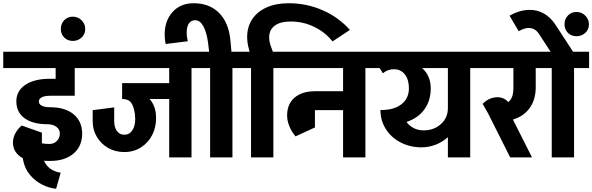

<svg xmlns="http://www.w3.org/2000/svg" viewBox="-55 -973 3662 1187"><path d="M254 -381Q222 -381 203.5 -371.5Q185 -362 185 -346Q185 -329 203.5 -319.5Q222 -310 256 -310Q347 -310 399.5 -267Q452 -224 453 -148Q453 -69 399.5 -23.5Q346 22 254 22Q228 22 217 21Q231 52 256 70Q281 88 320 95L292 194Q249 190 206 168.5Q163 147 130.5 108.5Q98 70 88 17L86 5Q25 -28 25 -93Q25 -119 39 -147Q53 -175 79 -197L204 -153V-87Q225 -83 251 -83Q278 -83 296.5 -101.5Q315 -120 315 -148Q315 -173 293.5 -189Q272 -205 238 -205Q148 -205 97 -242Q46 -279 46 -346Q46 -411 101.5 -448.5Q157 -486 254 -486H289V-552H-35V-653H517V-552H407V-381Z M321 -794Q321 -826 342 -848Q363 -870 395 -870Q427 -870 449.5 -847.5Q472 -825 472 -794Q472 -762 449.5 -741Q427 -720 395 -720Q363 -720 342 -741Q321 -762 321 -794Z M1222 -552H1129V0H991V-361H870Q900 -328 908 -276Q910 -254 910 -243Q910 -185 885.5 -137.5Q861 -90 816 -61.5Q771 -33 714 -33H713Q658 -33 614 -58Q570 -83 544 -126.5Q518 -170 518 -223V-292L651 -309V-224Q651 -186 668 -163Q685 -140 713 -140Q745 -140 763 -167Q781 -194 781 -238Q781 -248 779 -268Q772 -317 755 -339Q738 -361 700 -361V-459H991V-552H447V-653H1222Z M1475 -653V-552H1382V0H1244V-552H1152V-653H1238L1231 -711Q1222 -776 1201.5 -812Q1181 -848 1152 -848Q1126 -848 1112.5 -827.5Q1099 -807 1099 -772Q1099 -746 1106 -718L969 -701Q963 -731 963 -759Q963 -845 1012 -899Q1061 -953 1142 -953Q1239 -953 1298.5 -894Q1358 -835 1369 -728L1376 -653Z M2108 -788 2001 -717Q1954 -775 1886.5 -807.5Q1819 -840 1743 -840Q1677 -840 1643 -814Q1609 -788 1609 -742Q1609 -715 1621 -683L1632 -653H1728V-552H1635V0H1497V-552H1405V-653H1488L1483 -673Q1473 -709 1473 -744Q1473 -806 1503.5 -853Q1534 -900 1592 -926.5Q1650 -953 1730 -953Q1841 -953 1940 -909.5Q2039 -866 2108 -788Z M2297 -552H2204V0H2066V-292H1892V-185L1772 -130Q1748 -158 1734 -192.5Q1720 -227 1720 -259Q1720 -329 1765 -368.5Q1810 -408 1890 -409H2066V-552H1657V-653H2297Z M2945 -552H2852V0H2714V-125Q2681 -95 2638.5 -78.5Q2596 -62 2548 -62Q2477 -63 2419.5 -93.5Q2362 -124 2329.5 -176.5Q2297 -229 2297 -293H2303Q2382 -293 2427.5 -329Q2473 -365 2473 -427Q2473 -481 2448 -513Q2423 -545 2380 -545Q2342 -545 2312 -520L2292 -552H2226V-653H2945ZM2714 -304V-552H2555Q2608 -504 2608 -427Q2608 -351 2569 -297Q2530 -243 2458 -219Q2476 -195 2503 -181Q2530 -167 2563 -167Q2628 -167 2671 -206Q2714 -245 2714 -304Z M3334 -653V-552H3257V-430Q3256 -354 3218.5 -303.5Q3181 -253 3116 -234L3234 0H3099L2963 -271L2929 -331Q2948 -351 2972 -361.5Q2996 -372 3019 -372Q3061 -372 3087 -342Q3104 -355 3111.5 -376.5Q3119 -398 3119 -430V-552H2874V-653Z M3264 -653H3587V-552H3494V0H3356V-552H3264ZM3488 -653H3349L3278 -762Q3254 -800 3213 -800Q3186 -800 3152 -780L3095 -876Q3159 -912 3220 -912Q3269 -912 3310 -888Q3351 -864 3381 -817ZM3435 -823Q3435 -855 3456 -877Q3477 -899 3509 -899Q3541 -899 3563.5 -876.5Q3586 -854 3586 -823Q3586 -791 3563.5 -770Q3541 -749 3509 -749Q3477 -749 3456 -770Q3435 -791 3435 -823Z"/></svg>

Font: Akshar SemiBold
Style: Regular
Weight: 600
Designer: Tall Chai
Foundry: Tall Chai
Version: Version 1.000